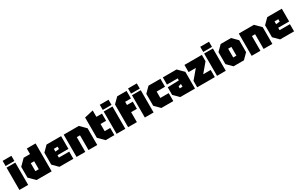

<svg xmlns="http://www.w3.org/2000/svg" viewBox="258 -2453 6463 4176"><g transform="rotate(-30 3489.0 -365.0)"><path d="M35 0V-560H255V0ZM35 -600V-730H255V-600Z M845 -700V0H465L320 -145V-415L465 -560H625V-700ZM540 -180H625V-380H540Z M910 -130V-430L1040 -560H1405V-240H1130V-180H1390V0H1040ZM1130 -330 1225 -340V-400H1130Z M1470 0V-560H1850L1990 -420V0H1770V-370H1690V0Z M2060 -650 2280 -700V-540H2420V-360H2280V-180H2420V0H2200L2060 -140Z M2475 0V-560H2695V0ZM2475 -600V-730H2695V-600Z M2765 0V-570L2895 -700H3130V-510H2985V-430H3130V-250H2985V0Z M3185 0V-560H3405V0ZM3185 -600V-730H3405V-600Z M3470 -130V-430L3600 -560H3900V-360H3690V-200H3900V0H3600Z M3945 -130V-320L4230 -330V-380H3960V-560H4305L4445 -420V0H4075ZM4160 -220V-170H4230V-240Z M4500 0V-160L4685 -380H4503V-560H4940V-400L4755 -180H4943V0Z M4998 0V-560H5218V0ZM4998 -600V-730H5218V-600Z M5283 -130V-430L5413 -560H5673L5803 -430V-130L5673 0H5413ZM5503 -170H5583V-390H5503Z M5868 0V-560H6248L6388 -420V0H6168V-370H6088V0Z M6453 -130V-430L6583 -560H6948V-240H6673V-180H6933V0H6583ZM6673 -330 6768 -340V-400H6673Z"/></g></svg>

Font: Tektur SemiCondensed Black
Style: Regular
Weight: 900
Width: 4
Designer: Adam Jagosz
Foundry: Adam Jagosz
Version: Version 1.005;gftools[0.9.30]